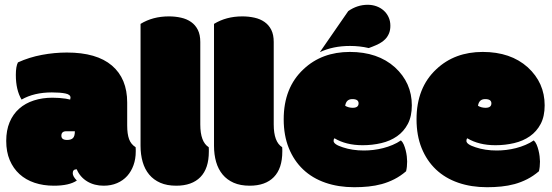

<svg xmlns="http://www.w3.org/2000/svg" viewBox="-20 -764 2296 799"><path d="M255.9 -217.8Q235.4 -217.8 235.4 -199.2Q235.4 -181.6 259.3 -181.6Q275.9 -181.6 283.7 -189.5Q291.5 -197.3 291.5 -217.8ZM509.3 -241.7Q509.3 -206.5 517.1 -185.1Q524.9 -163.6 544.4 -151.4Q544.9 -149.9 544.9 -142.1V-133.3Q544.9 -102.5 535.6 -76.7Q526.4 -50.8 509.3 -31.7Q492.2 -12.7 467.3 -2Q442.4 8.8 411.1 8.8Q392.6 8.8 375.2 4.4Q357.9 0 343.3 -8.8Q328.6 -17.6 317.4 -30.3Q306.2 -43 299.3 -59.6Q282.7 -59.6 282.7 -43.5Q282.7 -29.8 299.8 -12.7Q268.1 8.8 204.1 8.8Q160.2 8.8 123.8 -3.4Q87.4 -15.6 61.3 -39.3Q35.2 -63 20.5 -97.7Q5.9 -132.3 5.9 -177.7Q5.9 -221.7 20 -255.4Q34.2 -289.1 59.8 -311.8Q85.4 -334.5 120.8 -345.9Q156.2 -357.4 198.2 -357.4Q212.4 -357.4 226.1 -356.4Q239.7 -355.5 252.9 -353.5Q261.7 -351.6 266.4 -350.8Q271 -350.1 272 -349.6Q273.4 -355 273.4 -357.9Q273.4 -370.6 252.2 -375Q231 -379.4 195.8 -379.4Q121.6 -379.4 69.8 -349.6Q45.9 -389.6 45.9 -452.1Q45.9 -487.8 54.7 -504.4Q102.1 -525.9 154.3 -535.6Q206.5 -545.4 258.3 -545.4Q382.3 -545.4 445.8 -491.2Q509.3 -437 509.3 -337.4Z M813.5 -246.1Q813.5 -173.3 848.6 -151.4Q849.1 -149.9 849.1 -142.1V-133.3Q849.1 -63 814 -27.1Q778.8 8.8 713.4 8.8Q674.8 8.8 647 -3.4Q619.1 -15.6 600.8 -37.6Q582.5 -59.6 573.7 -90.1Q564.9 -120.6 564.9 -157.2V-664.6Q615.7 -695.8 682.6 -695.8Q709.5 -695.8 733.4 -690.4Q757.3 -685.1 775.1 -672.6Q793 -660.2 803.2 -639.9Q813.5 -619.6 813.5 -589.4Z M1119.1 -246.1Q1119.1 -173.3 1154.3 -151.4Q1154.8 -149.9 1154.8 -142.1V-133.3Q1154.8 -63 1119.6 -27.1Q1084.5 8.8 1019 8.8Q980.5 8.8 952.6 -3.4Q924.8 -15.6 906.5 -37.6Q888.2 -59.6 879.4 -90.1Q870.6 -120.6 870.6 -157.2V-664.6Q921.4 -695.8 988.3 -695.8Q1015.1 -695.8 1039.1 -690.4Q1063 -685.1 1080.8 -672.6Q1098.6 -660.2 1108.9 -639.9Q1119.1 -619.6 1119.1 -589.4Z M1447.8 -315.4Q1472.2 -315.4 1472.2 -334Q1472.2 -351.6 1446.3 -351.6Q1420.4 -351.6 1416.5 -323.7Q1430.7 -315.4 1447.8 -315.4ZM1454.1 15.1Q1388.2 15.1 1334 -3.7Q1279.8 -22.5 1241.5 -58.8Q1203.1 -95.2 1181.9 -147.7Q1160.6 -200.2 1160.6 -267.6Q1160.6 -399.4 1243.2 -476.1Q1319.3 -547.9 1436 -547.9Q1552.2 -547.9 1623.5 -483.9Q1693.8 -419.4 1693.8 -325.7Q1693.8 -279.8 1677.2 -248.3Q1660.6 -216.8 1632.3 -197Q1604 -177.2 1566.9 -168.5Q1529.8 -159.7 1489.3 -159.7Q1419.9 -159.7 1372.1 -188.5Q1368.2 -185.5 1368.2 -177.7Q1368.2 -163.1 1406.7 -150.9Q1445.8 -137.7 1494.6 -137.7Q1513.7 -137.7 1534.2 -140.1Q1554.7 -142.6 1574.7 -147.7Q1594.7 -152.8 1613.8 -160.9Q1632.8 -168.9 1648.4 -179.7Q1655.3 -173.8 1660.2 -162.6Q1665 -151.4 1668.2 -138.7Q1671.4 -126 1672.9 -113.3Q1674.3 -100.6 1674.3 -91.8Q1674.3 -68.8 1669.9 -51.3Q1646.5 -31.2 1621.1 -18.3Q1595.7 -5.4 1568.8 2Q1542 9.3 1513.2 12.2Q1484.4 15.1 1454.1 15.1ZM1436.5 -572.8Q1365.7 -572.8 1311 -546.9L1429.2 -717.8Q1466.8 -744.1 1510.3 -744.1Q1529.3 -744.1 1546.4 -738Q1563.5 -731.9 1576.4 -720.5Q1589.4 -709 1596.9 -692.9Q1604.5 -676.8 1604.5 -656.7Q1604.5 -638.2 1598.6 -624.5Q1592.8 -610.8 1582.8 -600.6Q1572.8 -590.3 1559.1 -583Q1545.4 -575.7 1529.8 -569.8L1514.6 -564Q1477.5 -572.8 1436.5 -572.8Z M2000.5 -315.4Q2024.9 -315.4 2024.9 -334Q2024.9 -351.6 1999 -351.6Q1973.1 -351.6 1969.2 -323.7Q1983.4 -315.4 2000.5 -315.4ZM2006.8 15.1Q1940.9 15.1 1886.7 -3.7Q1832.5 -22.5 1794.2 -58.8Q1755.9 -95.2 1734.6 -147.7Q1713.4 -200.2 1713.4 -267.6Q1713.4 -399.4 1795.9 -476.1Q1872.1 -547.9 1988.8 -547.9Q2105 -547.9 2176.3 -483.9Q2246.6 -419.4 2246.6 -325.7Q2246.6 -279.8 2230 -248.3Q2213.4 -216.8 2185.1 -197Q2156.7 -177.2 2119.6 -168.5Q2082.5 -159.7 2042 -159.7Q1972.7 -159.7 1924.8 -188.5Q1920.9 -185.5 1920.9 -177.7Q1920.9 -163.1 1959.5 -150.9Q1998.5 -137.7 2047.4 -137.7Q2066.4 -137.7 2086.9 -140.1Q2107.4 -142.6 2127.4 -147.7Q2147.5 -152.8 2166.5 -160.9Q2185.5 -168.9 2201.2 -179.7Q2208 -173.8 2212.9 -162.6Q2217.8 -151.4 2220.9 -138.7Q2224.1 -126 2225.6 -113.3Q2227.1 -100.6 2227.1 -91.8Q2227.1 -68.8 2222.7 -51.3Q2199.2 -31.2 2173.8 -18.3Q2148.4 -5.4 2121.6 2Q2094.7 9.3 2065.9 12.2Q2037.1 15.1 2006.8 15.1Z"/></svg>

Font: Modak sl
Style: Regular
Weight: 400
Designer: Sarang Kulkarni, Maithili Shingre, Noopur Datye
Foundry: Ek Type
Version: Version 1.036;PS Version 1.000;hotconv 1.0.79;makeotf.lib2.5